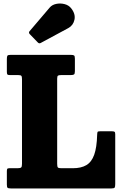

<svg xmlns="http://www.w3.org/2000/svg" viewBox="-20 -1058 690 1078"><path d="M82 -636.5H35.5Q24.5 -636.5 21.5 -640Q18.5 -643.5 18.5 -655V-726.5Q18.5 -741 21.8 -745.5Q25 -750 40 -750H377Q391.5 -750 396 -746.5Q400.5 -743 400.5 -728V-658.5Q400.5 -643.5 395.5 -640Q390.5 -636.5 376.5 -636.5H324.5Q310.5 -636.5 305.8 -633.5Q301 -630.5 301 -616.5V-138.5Q301 -122.5 304.8 -118Q308.5 -113.5 324.5 -113.5H389Q435.5 -113.5 464.8 -130.8Q494 -148 508.8 -188.8Q523.5 -229.5 525.5 -301Q526 -314 528 -317.5Q530 -321 543.5 -321H607Q619 -321 623 -318.2Q627 -315.5 627 -304V-25Q627 -9.5 623.8 -4.8Q620.5 0 605.5 0H41Q26.5 0 22.5 -3.8Q18.5 -7.5 18.5 -22.5V-96Q18.5 -106 20.8 -109.8Q23 -113.5 32.5 -113.5H78Q94 -113.5 98.8 -117.8Q103.5 -122 103.5 -138.5V-613Q103.5 -627.5 100 -632Q96.5 -636.5 82 -636.5ZM192.5 -819.5 147 -866.5Q138.5 -875.5 147 -884L259 -1015.5Q272 -1031 295.2 -1036Q318.5 -1041 342.2 -1035Q366 -1029 380 -1011Q405 -979 398 -947Q391 -915 363 -900L209 -817Q200 -811.5 192.5 -819.5Z"/></svg>

Font: Besley* Narrow Heavy
Style: Regular
Weight: 800
Width: 4
Designer: Owen Earl
Foundry: indestructible type*
Version: Version 3.000; ttfautohint (v1.8.3)